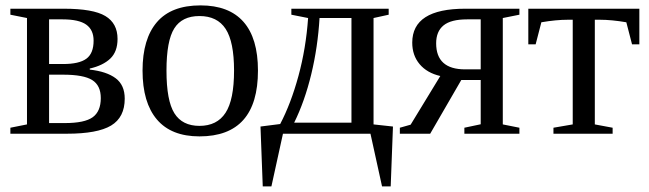

<svg xmlns="http://www.w3.org/2000/svg" viewBox="-20 -491 2382 705"><path d="M18.1 0V-22L79.1 -34.2V-424.8L18.1 -437V-459H214.4Q322.3 -459 366.9 -432.1Q411.6 -405.3 411.6 -348.1Q411.6 -301.3 385 -275.9Q358.4 -250.5 309.6 -239.3V-235.4Q371.6 -228.5 404.8 -203.6Q438 -178.7 438 -128.9Q438 -60.1 387.9 -30Q337.9 0 225.6 0ZM218.3 -39.1Q290.5 -39.1 320.3 -60.5Q350.1 -82 350.1 -130.9Q350.1 -177.2 318.6 -197Q287.1 -216.8 211.9 -216.8H160.2V-39.1ZM160.2 -255.9H211.9Q270.5 -255.9 297.1 -275.4Q323.7 -294.9 323.7 -341.8Q323.7 -381.3 296.6 -400.6Q269.5 -419.9 210 -419.9H160.2Z M927.2 -231.9Q927.2 9.8 712.4 9.8Q608.9 9.8 556.2 -52.2Q503.4 -114.3 503.4 -231.9Q503.4 -348.1 556.2 -409.7Q608.9 -471.2 716.3 -471.2Q820.8 -471.2 874 -410.9Q927.2 -350.6 927.2 -231.9ZM839.4 -231.9Q839.4 -337.4 808.6 -384.8Q777.8 -432.1 712.4 -432.1Q648.4 -432.1 619.9 -386.7Q591.3 -341.3 591.3 -231.9Q591.3 -121.1 620.4 -75Q649.4 -28.8 712.4 -28.8Q776.9 -28.8 808.1 -76.7Q839.4 -124.5 839.4 -231.9Z M1049.8 -437V-459H1407.2V-437L1351.6 -424.8V-34.2L1422.9 -26.4L1414.6 193.4H1382.8L1340.3 0H1019L976.6 193.4H944.8L936.5 -26.4L1008.8 -35.6Q1048.3 -110.8 1075.9 -212.2Q1103.5 -313.5 1111.3 -424.8ZM1060.1 -40.5H1270.5V-424.8H1153.3Q1147 -317.9 1122.8 -218Q1098.6 -118.2 1060.1 -40.5Z M1559.6 0H1448.2V-22L1487.8 -33.2L1596.7 -211.9Q1547.9 -223.1 1520.8 -255.4Q1493.7 -287.6 1493.7 -334.5Q1493.7 -459 1688 -459H1887.2V-437L1826.2 -424.8V-34.2L1887.2 -22V0H1685.1V-22L1745.1 -34.7V-197.3H1673.8ZM1745.1 -419.9H1695.3Q1635.7 -419.9 1608.6 -397.7Q1581.5 -375.5 1581.5 -332Q1581.5 -236.3 1688 -236.3H1745.1Z M2327.6 -459V-328.1H2300.8L2279.8 -409.2Q2225.6 -418.5 2182.6 -418.5H2164.1V-34.2L2229.5 -22V0H2012.2V-22L2083 -34.2V-418.5H2064.9Q2022 -418.5 1967.8 -409.2L1946.8 -328.1H1919.9V-459Z"/></svg>

Font: Liberation Serif
Style: Regular
Weight: 400
Designer: Steve Matteson
Foundry: Ascender Corporation
Version: Version 2.1.5